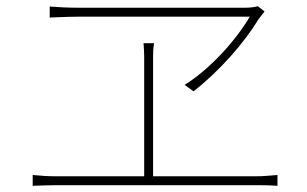

<svg xmlns="http://www.w3.org/2000/svg" viewBox="-20 -656 996 622"><path d="M85.9 -54C114 -55 138.1 -56.1 163 -56.1H807.2C823.2 -56.1 854 -56.1 878.9 -54V-89.1C854 -87 832 -84.9 807.2 -84.9H475.9V-474.1C475.9 -491.1 476.9 -502.1 479 -516H445C446 -502.1 447.1 -487.9 447.1 -474.1V-84.9H163C138.1 -84.9 112.9 -86.3 85.9 -89.1ZM141 -599.1C141 -599.1 198.9 -601.9 230.8 -601.9H789.1C746.1 -528.1 663 -433.9 578.1 -381L606.9 -360.1C692.8 -427.2 771.7 -518.1 817.8 -594.1C823.9 -603 831 -610.1 837 -619L815 -636C807.9 -633.2 789.8 -631 775.9 -631H230.8C198.9 -631 168 -632.8 141 -634.9Z"/></svg>

Font: Karasuma Gothic
Style: Thin
Weight: 200
Designer: Rasmus Andersson / Ryoko Ishizuka
Foundry: rsms
Version: Version 1.00